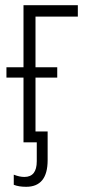

<svg xmlns="http://www.w3.org/2000/svg" viewBox="-20 -550 329 742"><path d="M280.8 -529.8V-485.8H117.2V-290H201.2V-250H117.2V-42H164.1V68.8Q164.1 171.9 81.1 171.9Q52.2 171.9 33.2 164.1V125Q55.2 133.8 74.2 133.8Q122.1 133.8 122.1 73.2V0H70.8V-250H4.9V-290H70.8V-529.8Z"/></svg>

Font: Germano
Style: Regular
Weight: 300
Width: 3
Foundry: Ascender Corporation
Version: Version 1.10; ttfautohint (v1.5)